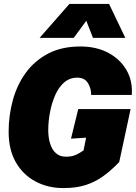

<svg xmlns="http://www.w3.org/2000/svg" viewBox="-20 -947 693 979"><path d="M303 12Q224 12 160.5 -22Q97 -56 60.5 -120Q24 -184 24 -275Q24 -358 45.5 -436.5Q67 -515 112 -576.5Q157 -638 226 -674Q295 -710 390 -710Q471 -710 531.5 -678Q592 -646 624.5 -590.5Q657 -535 652 -463H445Q445 -497 428 -524Q411 -551 374 -551Q335 -551 307 -526.5Q279 -502 261.5 -462Q244 -422 235 -375Q226 -328 226 -283Q226 -246 235.5 -215Q245 -184 265 -166Q285 -148 316 -148Q344 -148 363.5 -156Q383 -164 406 -180L419 -245L342 -240L379 -391H646L588 -121Q548 -79 507.5 -49.5Q467 -20 418.5 -4Q370 12 303 12ZM182 -754 334 -927H536L619 -754H454L420 -841L356 -754Z"/></svg>

Font: Azeret Mono Thin ExtraBold
Style: Italic
Weight: 800
Italic angle: -12°
Version: Version 1.002